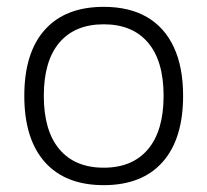

<svg xmlns="http://www.w3.org/2000/svg" viewBox="-20 -531 606 561"><path d="M283 10Q171 10 111 -57.5Q51 -125 51 -251Q51 -377 111 -444Q171 -511 283 -511Q358 -511 409.5 -481Q461 -451 488 -393Q515 -335 515 -251Q515 -125 455 -57.5Q395 10 283 10ZM283 -41Q367 -41 412.5 -95Q458 -149 458 -251Q458 -353 412.5 -406.5Q367 -460 283 -460Q199 -460 153.5 -406.5Q108 -353 108 -251Q108 -149 153.5 -95Q199 -41 283 -41Z"/></svg>

Font: 42dot Sans Light Light
Style: Regular
Weight: 300
Version: Version 1.000